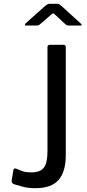

<svg xmlns="http://www.w3.org/2000/svg" viewBox="-20 -977 458 1007"><path d="M325 -163Q325 -77 287.5 -33.5Q250 10 165 10Q126 10 96 1.5Q66 -7 53 -11Q47 -14 43.5 -18Q40 -22 41 -30L50 -84Q52 -96 63 -93Q78 -87 95.5 -80Q113 -73 145 -73Q190 -73 209.5 -97Q229 -121 229 -185V-729Q229 -742 241 -742H314Q325 -742 325 -729V-163ZM324 -849 270 -899Q262 -907 259 -907Q256 -907 247 -899L189 -849Q184 -845 181 -844Q178 -843 171 -843H117Q111 -843 110.5 -846.5Q110 -850 115 -855L217 -946Q223 -951 228 -954Q233 -957 242 -957H281Q289 -957 293 -953.5Q297 -950 301 -947L402 -855Q416 -843 401 -843H342Q337 -843 332.5 -844Q328 -845 324 -849Z"/></svg>

Font: Libre Franklin Thin
Style: Regular
Weight: 400
Version: Version 3.000